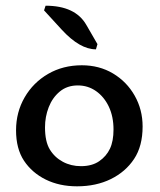

<svg xmlns="http://www.w3.org/2000/svg" viewBox="-20 -656 569 683"><path d="M253.9 6.8Q191.4 6.8 142.6 -17.3Q93.8 -41.5 65.4 -84.2Q37.1 -127 37.1 -192.4Q37.1 -256.8 67.6 -309.6Q98.1 -362.3 151.1 -393.1Q204.1 -423.8 271 -423.8Q333 -423.8 381.8 -394.8Q430.7 -365.7 459 -315.9Q487.3 -266.1 487.3 -206.1Q487.3 -136.2 457 -90.6Q426.8 -44.9 374.3 -19Q321.8 6.8 253.9 6.8ZM268.1 -64.9Q307.1 -64.9 332.8 -82.5Q358.4 -100.1 371.1 -127Q383.8 -153.8 383.8 -195.3Q383.8 -241.2 367.2 -276.4Q350.6 -311.5 321.8 -331.8Q293 -352.1 256.8 -352.1Q218.8 -352.1 192.6 -330.3Q166.5 -308.6 153.3 -274.7Q140.1 -240.7 140.1 -203.1Q140.1 -152.3 157.2 -124.3Q174.3 -96.2 203.4 -80.6Q232.4 -64.9 268.1 -64.9ZM321.3 -480.5Q264.2 -480.5 200.2 -549.8L136.7 -619.1L142.1 -635.7Q248 -635.7 287.1 -567.4L326.7 -499Z"/></svg>

Font: Bainsley
Style: Regular
Weight: 400
Designer: Paul James MIller
Foundry: High-Logic / Made with FontCreator
Version: Version 1.411;March 28, 2021;FontCreator 13.0.0.2683 64-bit